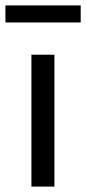

<svg xmlns="http://www.w3.org/2000/svg" viewBox="-34 -689 318 709"><path d="M264 -606H-14V-669H264ZM167 0H82V-487H167Z"/></svg>

Font: Exo 2
Style: Regular
Weight: 400
Designer: Natanael Gama
Version: Version 1.001;PS 001.001;hotconv 1.0.70;makeotf.lib2.5.58329